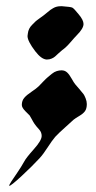

<svg xmlns="http://www.w3.org/2000/svg" viewBox="-20 -654 311 623"><path d="M229.5 -540Q222.7 -533.2 208.5 -516.6Q194.3 -500 181.6 -491.2Q176.8 -487.3 169.9 -481Q163.1 -474.6 158.7 -470.7Q154.3 -466.8 147.5 -463.9Q140.6 -460.9 132.8 -460.9H130.9Q114.3 -461.9 94.7 -487.3Q69.3 -520.5 69.3 -537.1Q69.3 -539.1 69.8 -541Q70.3 -543 70.3 -544.9Q71.3 -553.7 74.7 -560.5Q78.1 -567.4 84.5 -573.7Q90.8 -580.1 94.2 -583.5Q97.7 -586.9 107.9 -594.2Q118.2 -601.6 122.1 -604.5Q125 -606.4 132.3 -612.8Q139.6 -619.1 143.1 -621.6Q146.5 -624 152.3 -627.4Q158.2 -630.9 164.1 -632.3Q169.9 -633.8 176.8 -633.8H181.6Q209 -631.8 214.4 -629.4Q219.7 -627 235.4 -607.4Q251 -588.9 251 -576.2Q251 -561.5 229.5 -540ZM9.8 -50.8Q9.8 -54.7 16.6 -64.9Q23.4 -75.2 36.1 -93.8Q48.8 -112.3 58.6 -129.9Q64.5 -141.6 89.8 -169.9Q115.2 -198.2 115.2 -212.9Q115.2 -224.6 107.4 -233.4Q96.7 -245.1 91.8 -252.4Q86.9 -259.8 83.5 -266.6Q80.1 -273.4 76.2 -279.3Q74.2 -281.2 62.5 -293Q50.8 -304.7 50.8 -313.5Q50.8 -327.1 58.6 -336.4Q66.4 -345.7 82.5 -356.4Q98.6 -367.2 105.5 -374Q110.4 -378.9 120.1 -389.2Q129.9 -399.4 135.3 -403.8Q140.6 -408.2 148.4 -414.6Q156.2 -420.9 164.1 -423.3Q171.9 -425.8 179.7 -425.8Q190.4 -425.8 197.8 -418.9Q205.1 -412.1 212.4 -398.9Q219.7 -385.7 224.6 -379.9Q226.6 -377.9 237.3 -365.2Q248 -352.5 251 -348.6Q253.9 -344.7 257.8 -335Q261.7 -325.2 261.7 -316.4Q261.7 -301.8 255.9 -293.5Q250 -285.2 237.3 -277.8Q224.6 -270.5 218.8 -265.6Q211.9 -258.8 191.9 -241.2Q171.9 -223.6 159.2 -210Q148.4 -197.3 134.3 -175.3Q120.1 -153.3 108.4 -140.6Q85 -115.2 50.3 -83Q15.6 -50.8 9.8 -50.8Z"/></svg>

Font: Isabella
Style: Medium
Weight: 500
Designer: John Stracke
Version: Version 001.202